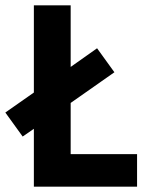

<svg xmlns="http://www.w3.org/2000/svg" viewBox="-44 -700 545 720"><path d="M470 0H83V-217L41 -188L-24 -278L83 -353V-680H221V-449L320 -519L385 -429L221 -314V-122H470Z"/></svg>

Font: Titillium Web
Style: Bold
Weight: 700
Version: Version 1.001;PS 57.000;hotconv 1.0.70;makeotf.lib2.5.55311